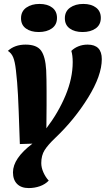

<svg xmlns="http://www.w3.org/2000/svg" viewBox="-20 -757 538 977"><path d="M145 -26 81 -24 79 -80Q75 -205 71.5 -273Q68 -341 61 -400Q56 -444 47 -465.5Q38 -487 20 -498Q55 -530 110 -530Q167 -530 189 -499.5Q211 -469 215 -400Q217 -356 217 -294V-221L216 -104Q277 -184 313.5 -271.5Q350 -359 350 -441Q350 -475 343 -498Q358 -513 379.5 -521.5Q401 -530 426 -530Q498 -530 498 -456Q498 -373 428.5 -260.5Q359 -148 262 -56Q224 -20 207 7Q190 34 190 73Q190 96 201 120.5Q212 145 228 162Q210 181 183 190.5Q156 200 126 200Q88 200 67 179Q46 158 46 120Q46 49 145 -26ZM270 -666Q270 -631 244 -612.5Q218 -594 177 -594Q137 -594 112 -612Q87 -630 87 -664Q87 -699 113.5 -718Q140 -737 181 -737Q221 -737 245.5 -718.5Q270 -700 270 -666ZM493 -666Q493 -631 467 -612.5Q441 -594 400 -594Q360 -594 335 -612Q310 -630 310 -664Q310 -699 336.5 -718Q363 -737 404 -737Q444 -737 468.5 -718.5Q493 -700 493 -666Z"/></svg>

Font: Sansita
Style: Bold Italic
Weight: 700
Italic angle: -11°
Designer: Pablo Cosgaya
Foundry: Omnibus-Type
Version: Version 1.006